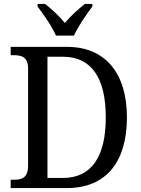

<svg xmlns="http://www.w3.org/2000/svg" viewBox="-20 -951 715 971"><path d="M263 -771H354C374 -816 418 -880 447 -918V-931H409C375 -904 336 -869 308 -835C280 -869 243 -904 208 -931H170V-918C199 -880 244 -816 263 -771ZM34 0H319C521 0 622 -138 622 -357C622 -584 510 -714 319 -714H34V-672H48C89 -672 122 -663 122 -604V-113C122 -52 91 -42 50 -42H34ZM298 -51H220V-664H299C443 -664 515 -556 515 -357C515 -159 443 -51 298 -51Z"/></svg>

Font: Noto Serif Ethiopic SemiCondensed
Style: Regular
Weight: 400
Width: 4
Designer: Monotype Design Team
Foundry: Monotype Imaging Inc.
Version: Version 2.102